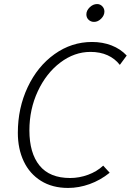

<svg xmlns="http://www.w3.org/2000/svg" viewBox="-20 -917 645 947"><path d="M68 -262Q68 -384 116.5 -487Q165 -590 249 -650Q333 -710 434 -710Q486 -710 530 -693Q574 -676 605 -643L571 -597Q547 -628 510.5 -644.5Q474 -661 426 -661Q347 -661 277.5 -608.5Q208 -556 166.5 -467Q125 -378 125 -274Q125 -162 175 -100.5Q225 -39 326 -39Q371 -39 414.5 -55Q458 -71 489 -100L521 -65Q475 -28 422 -9Q369 10 316 10Q238 10 182 -25Q126 -60 97 -121.5Q68 -183 68 -262ZM406 -846Q406 -865 422.5 -881Q439 -897 459 -897Q474 -897 484.5 -886Q495 -875 495 -860Q495 -841 479 -825Q463 -809 444 -809Q428 -809 417 -819.5Q406 -830 406 -846Z"/></svg>

Font: Niramit ExtraLight
Style: Italic
Weight: 200
Italic angle: -10°
Designer: Katatrad Aksorn Co.,Ltd.
Foundry: Cadson Demak Co.,Ltd.
Version: Version 1.000; ttfautohint (v1.6)